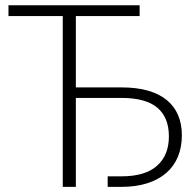

<svg xmlns="http://www.w3.org/2000/svg" viewBox="-20 -728 764 748"><path d="M524 -707.5V-665.5H275.5V-387.5H453.5Q512.5 -387.5 556.8 -374.8Q601 -362 630.2 -337.8Q659.5 -313.5 674 -279Q688.5 -244.5 688.5 -201Q688.5 -154.5 673 -117.2Q657.5 -80 627.5 -54Q597.5 -28 553.5 -14Q509.5 0 453 0H399.5V-41H453Q545.5 -41 591.8 -82.2Q638 -123.5 638 -196.5Q638 -271 592.5 -308.8Q547 -346.5 453.5 -346.5H275.5V0H224.5V-665.5H13V-707.5Z"/></svg>

Font: Lato Light
Style: Regular
Weight: 300
Designer: Lukasz Dziedzic
Foundry: tyPoland Lukasz Dziedzic
Version: Version 2.007; 2014-02-27